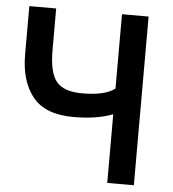

<svg xmlns="http://www.w3.org/2000/svg" viewBox="-51 -758 727 805"><g transform="rotate(5 312.0 -355.0)"><path d="M430 -397V-710H542V0H430V-289Q364 -263 264 -263Q146 -263 93 -328.5Q40 -394 40 -507V-710H153V-534Q153 -441 183.5 -403Q214 -365 293 -365Q388 -365 430 -397Z"/></g></svg>

Font: Raleway
Style: Regular
Weight: 600
Designer: Matt McInerney, Pablo Impallari, Rodrigo Fuenzalida
Foundry: Matt McInerney, Pablo Impallari, Rodrigo Fuenzalida
Version: Version 1.000;PS 001.001;hotconv 1.0.56; ttfautohint (v1.5)